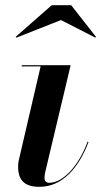

<svg xmlns="http://www.w3.org/2000/svg" viewBox="-20 -712 391 742"><path d="M215.5 -634.5 348.5 -566.5 351 -569.5 255 -692H180L40.5 -569.5L43.5 -566.5ZM322 -163 318.5 -164.5C284 -71.5 225 -5.5 169.5 -5.5C157 -5.5 152 -14.5 152 -25.5C152 -30.5 153 -37.5 154 -43.5L253 -460H64V-455.5H137L52 -90C50.5 -84 50 -73 50 -67.5C50 -13 77.5 10 132.5 10C220.5 10 284 -62.5 322 -163Z"/></svg>

Font: Bodoni* 36pt Medium
Style: Italic
Weight: 500
Italic angle: -13°
Version: Version 2.3